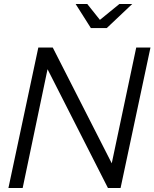

<svg xmlns="http://www.w3.org/2000/svg" viewBox="-20 -937 770 957"><path d="M22 0 171 -700H243L537 -123L659 -700H730L581 0H518L217 -592L93 0ZM433 -797 357 -917H415L478 -838L575 -917H639L512 -797Z"/></svg>

Font: Red Hat Display VF
Style: Italic
Weight: 300
Italic angle: -12°
Designer: Pentagram, MCKL
Foundry: Pentagram, MCKL
Version: Version 1.023